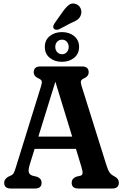

<svg xmlns="http://www.w3.org/2000/svg" viewBox="-20 -1081 706 1101"><path d="M218.5 -33.5Q218.5 0 181 0H41.5Q4 0 4 -33.5Q4 -53 27 -67.5L42.5 -74.5Q54 -80 59.2 -89.8Q64.5 -99.5 72.5 -126.5L215.5 -587Q222 -608 219 -616.2Q216 -624.5 202 -631Q173.5 -643 173.5 -666.5Q173.5 -700 211.5 -700H450.5Q488.5 -700 488.5 -666.5Q488.5 -643 460.5 -631Q447.5 -625 444.5 -617Q441.5 -609 447.5 -589L588.5 -139.5Q598.5 -106 608.5 -92Q618.5 -78 635 -70.5Q661.5 -57 661.5 -33.5Q661.5 0 623.5 0H429Q391 0 391 -33.5Q391 -56.5 416.5 -67.5L443 -74Q451.5 -76.5 453.2 -86.8Q455 -97 447 -123.5L415.5 -227.5H178.5L151 -139Q141.5 -107 145 -93.5Q148.5 -80 165 -74L193.5 -67Q218.5 -56.5 218.5 -33.5ZM200 -297.5H394L297.5 -612.5ZM339.5 -1013.5Q357.5 -1039 375.2 -1052.8Q393 -1066.5 416 -1057.5Q434.5 -1050.5 442.2 -1033Q450 -1015.5 444.5 -997.5Q439.5 -980 425.5 -969.2Q411.5 -958.5 387 -949L316.5 -912Q308.5 -909.5 300.5 -910.5Q292.5 -911.5 287.5 -918Q283.5 -925.5 286 -933Q288.5 -940.5 293 -947.5ZM335 -726.5Q294 -726.5 265.5 -749.2Q237 -772 237 -812Q237 -851.5 265.5 -874.2Q294 -897 335 -897Q377.5 -897 405.5 -873.8Q433.5 -850.5 433.5 -812Q433.5 -773 405.5 -749.8Q377.5 -726.5 335 -726.5ZM336 -853.5Q319 -853.5 308 -841.8Q297 -830 297 -812Q297 -794 308 -782Q319 -770 336 -770Q352.5 -770 363.2 -782Q374 -794 374 -812Q374 -829.5 363.2 -841.5Q352.5 -853.5 336 -853.5Z"/></svg>

Font: Fraunces 144pt SuperSoft SemiBold
Style: Regular
Weight: 600
Version: Version 1.000;[b76b70a41]